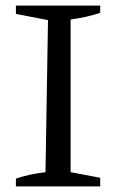

<svg xmlns="http://www.w3.org/2000/svg" viewBox="-20 -668 419 688"><path d="M37 0V-28Q64 -37 90.5 -42.5Q117 -48 143 -51L152 -596L37 -618V-648H339V-622Q315 -614 288.5 -608Q262 -602 233 -598V-51L339 -31V0Z"/></svg>

Font: Piazzolla SC
Style: Regular
Weight: 400
Designer: Juan Pablo del Peral
Foundry: Huerta Tipografica
Version: Version 1.330